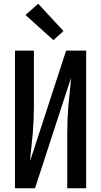

<svg xmlns="http://www.w3.org/2000/svg" viewBox="-20 -1005 540 1025"><path d="M60 0V-735H161V-441Q161 -404 159.5 -367Q158 -330 155 -293Q152 -256 147.5 -219.5Q143 -183 141 -146L333 -735H440V0H339V-294Q339 -331 340.5 -368Q342 -405 345 -442Q348 -479 352.5 -515.5Q357 -552 359 -589L167 0ZM265 -791 116 -925 184 -985 319 -839Z"/></svg>

Font: Zed Mono Semibold
Style: Regular
Weight: 600
Monospace: yes
Designer: Belleve Invis
Foundry: Belleve Invis
Version: Version 1.0.0; ttfautohint (v1.8.4)